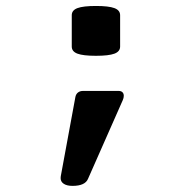

<svg xmlns="http://www.w3.org/2000/svg" viewBox="-20 -476 640 640"><path d="M380.4 -425.3V-320.8Q380.4 -304.2 361.3 -297.1Q342.3 -290 299.8 -290Q257.3 -290 238.3 -297.1Q219.2 -304.2 219.2 -320.8V-425.3Q219.2 -441.9 238.3 -449Q257.3 -456.1 299.8 -456.1Q342.3 -456.1 361.3 -449Q380.4 -441.9 380.4 -425.3ZM392.6 -156.7Q392.6 -149.4 389.2 -142.1L273.4 120.1Q263.7 143.6 221.7 143.6Q203.1 143.6 192.6 136.7Q182.1 129.9 182.1 117.7Q182.1 113.3 182.6 111.3L231.4 -153.3Q233.4 -162.6 240 -167.7Q246.6 -172.9 256.8 -172.9H375.5Q383.8 -172.9 388.2 -168.5Q392.6 -164.1 392.6 -156.7Z"/></svg>

Font: Courier Prime Sans
Style: Bold
Weight: 700
Designer: Alan Dague-Greene
Foundry: Quote-Unquote Apps
Version: Version 3.020